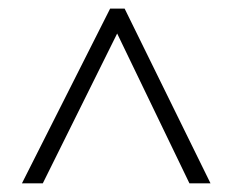

<svg xmlns="http://www.w3.org/2000/svg" viewBox="-20 -736 532 440"><path d="M30.3 -315.9 232.4 -716.3H265.6L462.4 -315.9H414.1L248.5 -659.2L78.1 -315.9Z"/></svg>

Font: Open Sans SemiCondensed Light
Style: Regular
Weight: 300
Width: 4
Designer: Monotype Design Team
Foundry: Monotype Imaging Inc.
Version: Version 3.000